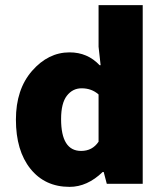

<svg xmlns="http://www.w3.org/2000/svg" viewBox="-20 -716 640 748"><path d="M251 12Q155 12 98.5 -58.5Q42 -129 42 -250Q42 -368 105 -440Q168 -512 251 -512Q321 -512 368 -462H372L364 -534V-696H536V0H396L384 -46H380Q320 12 251 12ZM296 -128Q340 -128 364 -164V-348Q337 -372 298 -372Q263 -372 240.5 -343Q218 -314 218 -252Q218 -128 296 -128Z"/></svg>

Font: TypoPRO Source Code Pro
Style: Regular
Weight: 900
Monospace: yes
Designer: Paul D. Hunt, Teo Tuominen
Foundry: Adobe Systems Incorporated
Version: Version 2.010;PS 1.0;hotconv 1.0.84;makeotf.lib2.5.63406